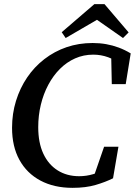

<svg xmlns="http://www.w3.org/2000/svg" viewBox="-20 -887 649 924"><path d="M329 17Q240 17 174.5 -18Q109 -53 73.5 -117.5Q38 -182 38 -272Q38 -340 57 -401.5Q76 -463 110.5 -514Q145 -565 193.5 -602.5Q242 -640 300.5 -660Q359 -680 426 -680Q460 -680 491 -674.5Q522 -669 551.5 -658Q581 -647 609 -630L585 -482H518L515 -626L562 -576Q535 -599 500.5 -611.5Q466 -624 429 -624Q382 -624 341.5 -606Q301 -588 268.5 -555.5Q236 -523 212.5 -479Q189 -435 176.5 -383Q164 -331 164 -275Q164 -200 188.5 -147.5Q213 -95 257.5 -67Q302 -39 361 -39Q396 -39 429 -49Q462 -59 493 -75L428 -28L481 -181H550L524 -29Q488 -11 440.5 3Q393 17 329 17ZM483 -867 599 -731 572 -704 409 -818H492L296 -704L277 -732L434 -867Z"/></svg>

Font: Source Serif 4 18pt SemiBold
Style: Italic
Weight: 600
Italic angle: -12°
Designer: Frank Grießhammer
Foundry: Adobe Systems Incorporated
Version: Version 4.004;hotconv 1.0.116;makeotfexe 2.5.65601